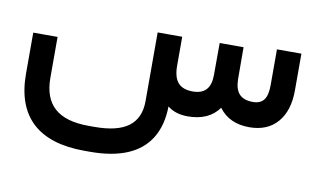

<svg xmlns="http://www.w3.org/2000/svg" viewBox="-63 -469 1336 812"><g transform="rotate(10 605.0 -63.0)"><path d="M662.6 -203.6Q662.6 -153.3 683.1 -130.4Q703.6 -107.4 745.6 -107.4Q784.7 -107.4 803.7 -128.2Q822.8 -148.9 822.8 -191.9L823.2 -319.3V-329.1H833H916H925.8V-319.3L926.3 -192.9Q926.8 -148.9 945.8 -128.4Q964.8 -107.9 1004.9 -107.9Q1036.1 -107.9 1051.3 -127.4Q1066.4 -147 1066.4 -190.9V-335V-344.7H1076.2H1161.6H1171.4V-335V-187Q1171.4 -99.1 1128.4 -49.6Q1085.4 0 1007.8 0Q921.4 0 877 -60.5Q834.5 0 742.7 0Q689.5 -0.5 656.7 -27.3Q655.3 54.7 621.3 109.6Q587.4 164.6 522.7 191.9Q458 219.2 363.3 219.2H338.4Q190.4 219.2 114.7 149.2Q39.1 79.1 39.1 -59.1V-225.6V-235.4H48.8H133.8H143.6V-225.6V-59.6Q143.6 27.3 191.7 69.8Q239.7 112.3 338.4 112.3H363.3Q462.4 112.3 509.8 76.2Q557.1 40 557.1 -32.7V-317.9V-327.6H566.9H652.8H662.6V-317.9Z"/></g></svg>

Font: Shabnam Medium FD-WOL
Style: Medium-FD-WOL
Weight: 500
Foundry: DejaVu fonts team - Redesigned by Saber Rastikerdar - Based on Vazir font
Version: Version 5.0.1